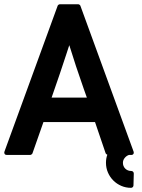

<svg xmlns="http://www.w3.org/2000/svg" viewBox="-26 -732 669 907"><path d="M474.6 37.1Q474.6 16.1 481 -1Q478.5 -2 476.3 -3.9Q474.1 -5.9 473.1 -7.8L422.9 -155.3H179.2Q166.5 -119.1 153.3 -81.5Q140.1 -43.9 127.4 -7.8Q126.5 -4.9 122.8 -2.4Q119.1 0 116.2 0H5.9Q-1 0 -4.2 -4.9Q-7.3 -9.8 -4.9 -16.1L246.1 -704.1Q247.1 -707.5 250.5 -709.7Q253.9 -711.9 257.3 -711.9H343.3Q346.2 -711.9 349.6 -709.7Q353 -707.5 354 -704.1L605 -16.1Q607.4 -9.8 604.2 -4.9Q601.1 0 594.2 0H583Q571.3 3.9 563 14.2Q554.7 24.4 554.7 37.1Q554.7 53.7 565.9 64.7Q577.1 75.7 594.2 75.7Q599.1 75.7 602.5 79.1Q606 82.5 606 87.9L604.5 144Q604.5 148.4 601.1 151.9Q597.7 155.3 592.8 155.3Q568.4 155.3 546.9 146Q525.4 136.7 509.3 120.6Q493.2 104.5 483.9 83Q474.6 61.5 474.6 37.1ZM384.3 -271Q377 -291.5 369.4 -313Q361.8 -334.5 355 -355L333 -419.4L314.9 -476.1L301.3 -518.6L286.1 -472.2L266.6 -413.6Q261.7 -399.4 256.6 -383.5Q251.5 -367.7 245.1 -350.1L217.8 -271Z"/></svg>

Font: Alte DIN 1451 Mittelschrift
Style: Bold
Weight: 700
Designer: Peter Wiegel
Foundry: Peter Wiegel
Version: Version 1.003